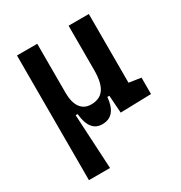

<svg xmlns="http://www.w3.org/2000/svg" viewBox="-174 -642 933 990"><g transform="rotate(-30 293.0 -147.0)"><path d="M273.9 9.8C328.6 9.8 358.9 -26.4 365.7 -99.6H377.4L384.8 4.9L567.9 0V-97.7L496.6 -108.4V-517.6H376V-253.9C376 -148.4 341.3 -107.4 273.9 -107.4C220.7 -107.4 189.5 -149.4 189.5 -224.6V-517.6H68.8V224.6H194.3L176.8 -99.6H188.5C195.8 -26.4 223.6 9.8 273.9 9.8Z"/></g></svg>

Font: Cascadia Mono SemiBold
Style: Regular
Weight: 600
Monospace: yes
Designer: Aaron Bell
Foundry: Saja Typeworks
Version: Version 2404.023